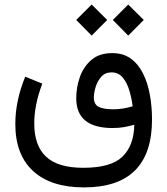

<svg xmlns="http://www.w3.org/2000/svg" viewBox="-20 -606 742 851"><path d="M480 -517.6 548.3 -585.9 617.2 -517.6 548.3 -448.2ZM317.9 -517.6 386.2 -585.9 455.1 -517.6 386.2 -448.2ZM167.5 -235.4Q131.8 -141.1 131.8 -59.1Q131.8 40 184.6 88.9Q237.3 137.7 349.1 137.7Q472.2 137.7 522.9 88.1Q573.7 38.6 575.2 -53.2Q551.3 -46.4 529.3 -42.5Q507.3 -38.6 479 -38.6Q317.9 -38.6 317.9 -170.4Q317.9 -217.8 333.7 -263.7Q349.6 -309.6 384.8 -340.1Q419.9 -370.6 477.5 -370.6Q526.9 -370.6 560.5 -345.7Q594.2 -320.8 614.7 -278.8Q635.3 -236.8 644.5 -184.3Q653.8 -131.8 653.8 -76.2Q653.8 224.6 352.1 224.6Q206.1 224.6 127 152.3Q47.9 80.1 47.9 -56.6Q47.9 -159.2 91.8 -266.1ZM567.9 -134.8Q564 -168 554 -202.6Q543.9 -237.3 524.9 -261.2Q505.9 -285.2 474.1 -285.2Q446.3 -285.2 429.2 -266.1Q412.1 -247.1 404.1 -220.9Q396 -194.8 396 -173.8Q396 -143.1 417.7 -132.3Q439.5 -121.6 481.9 -121.6Q503.4 -121.6 525.1 -125Q546.9 -128.4 567.9 -134.8Z"/></svg>

Font: Vazir WOL
Style: Regular-WOL
Weight: 400
Designer: Saber Rastikerdar
Foundry: Saber Rastikerdar
Version: Version 27.2.2